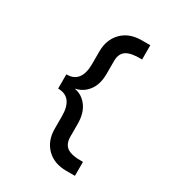

<svg xmlns="http://www.w3.org/2000/svg" viewBox="-205 -872 1010 1109"><g transform="rotate(30 300.0 -317.5)"><path d="M411 118Q328 118 279.5 69Q231 20 231 -59V-142Q231 -270 132 -270V-365Q181 -364 206 -396Q231 -428 231 -492V-575Q231 -654 279.5 -703.5Q328 -753 411 -753H468V-658Q395 -660 363.5 -639.5Q332 -619 332 -569V-484Q332 -414 300 -371.5Q268 -329 218 -319V-317Q268 -308 300 -264Q332 -220 332 -150V-66Q332 -15 363.5 6Q395 27 468 25V118Z"/></g></svg>

Font: Txt Mono Medium
Style: Regular
Weight: 500
Monospace: yes
Designer: Open Source
Foundry: XRLN
Version: Version 1.0